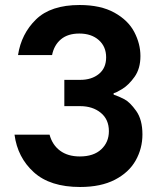

<svg xmlns="http://www.w3.org/2000/svg" viewBox="-20 -738 636 767"><path d="M178 -200Q189 -159 220 -136Q251 -113 299 -113Q354 -113 384.5 -141.5Q415 -170 415 -214Q415 -261 382.5 -287.5Q350 -314 300 -314H237V-419H301Q346 -419 375 -442.5Q404 -466 404 -509Q404 -552 374.5 -578Q345 -604 297 -604Q251 -604 223.5 -581Q196 -558 188 -518H52Q65 -603 124 -660.5Q183 -718 298 -718Q382 -718 437 -687.5Q492 -657 516.5 -610Q541 -563 541 -514Q541 -464 517.5 -431Q494 -398 467.5 -382Q441 -366 434 -366V-360Q455 -353 477 -341.5Q499 -330 524 -295Q549 -260 549 -201Q549 -145 522 -97Q495 -49 439 -20Q383 9 300 9Q180 9 115 -50Q50 -109 38 -200Z"/></svg>

Font: Lopes Sans
Style: Bold
Weight: 700
Designer: Gabriel Lam, Diego Maldonado
Foundry: TypeRant, Foresti Design
Version: Version 4.000